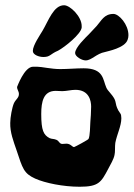

<svg xmlns="http://www.w3.org/2000/svg" viewBox="-20 -736 509 731"><path d="M441 -297C440 -305 431 -311 426 -325C421 -335 421 -350 416 -359C406 -378 390 -390 385 -402C371 -433 376 -476 298 -476C271 -476 239 -473 209 -473C175 -473 139 -482 121 -482C120 -482 118 -482 117 -482C114 -482 110 -482 106 -482C72 -482 45 -404 45 -405C45 -394 52 -389 52 -378C52 -363 40 -358 33 -343C26 -327 19 -289 19 -268C18 -232 31 -199 43 -164C66 -95 70 -76 114 -56C152 -39 221 -25 283 -25C356 -25 365 -42 392 -93C401 -110 413 -130 416 -146C419 -157 417 -179 419 -192C425 -224 442 -256 442 -286C442 -290 441 -293 441 -297ZM324 -272C323 -257 323 -218 317 -207C316 -204 266 -177 262 -176C255 -176 249 -189 233 -189C227 -189 221 -188 217 -188C206 -188 205 -200 194 -204C184 -208 179 -206 169 -210C146 -222 137 -239 137 -302C137 -350 146 -390 192 -390C200 -390 209 -389 217 -389C233 -389 251 -394 267 -394C320 -394 327 -351 327 -330C327 -309 325 -285 324 -272ZM291 -631C291 -633 291 -635 291 -637C291 -673 247 -716 224 -716C184 -716 165 -658 142 -619C134 -605 105 -564 105 -542C105 -527 129 -519 145 -519C172 -519 170 -530 201 -543C227 -557 288 -606 291 -631ZM466 -585C468 -590 469 -596 469 -602C469 -643 433 -683 412 -683C376 -683 366 -657 348 -637C340 -628 329 -617 318 -605C306 -593 266 -555 266 -534C266 -521 291 -506 306 -506C329 -506 347 -532 380 -538C389 -541 456 -553 466 -585Z"/></svg>

Font: Freckle Face
Style: Regular
Weight: 400
Designer: Astigmatic (AOETI)
Foundry: Astigmatic (AOETI)
Version: Version 1.000